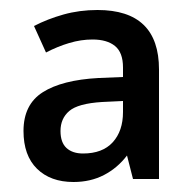

<svg xmlns="http://www.w3.org/2000/svg" viewBox="-20 -742 385 384"><path d="M175 -722Q298 -722 298 -603V-384H246L234 -431Q215 -406 188 -392Q161 -378 127 -378Q81 -378 54 -404.5Q27 -431 27 -480Q27 -533 65.5 -557.5Q104 -582 177 -586L226 -588V-607Q226 -637 210 -650Q194 -663 165 -663Q142 -663 118.5 -656Q95 -649 72 -637L48 -690Q75 -704 107 -713Q139 -722 175 -722ZM184 -538Q136 -535 118.5 -520Q101 -505 101 -480Q101 -457 113 -446Q125 -435 146 -435Q185 -435 205.5 -457.5Q226 -480 226 -518V-540Z"/></svg>

Font: Noto Sans Sinhala SemiCondensed Medium
Style: Regular
Weight: 500
Width: 4
Designer: Jelle Bosma - Monotype Design Team
Foundry: Monotype Imaging Inc.
Version: Version 2.006; ttfautohint (v1.8.4.7-5d5b)